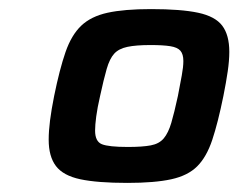

<svg xmlns="http://www.w3.org/2000/svg" viewBox="-20 -715 524 422"><path d="M260 -313Q194 -313 156.5 -321Q119 -329 103 -350Q87 -371 87 -408Q87 -427 90 -450.5Q93 -474 99 -504Q111 -563 124 -600.5Q137 -638 158.5 -658.5Q180 -679 216.5 -687Q253 -695 312 -695Q378 -695 415.5 -687Q453 -679 468.5 -658.5Q484 -638 484 -601Q484 -582 480.5 -558Q477 -534 471 -504Q459 -445 446.5 -407.5Q434 -370 413.5 -349.5Q393 -329 356.5 -321Q320 -313 260 -313ZM261 -392Q293 -392 311.5 -395.5Q330 -399 340 -411Q350 -423 356.5 -445Q363 -467 371 -504Q376 -530 379.5 -549Q383 -568 383 -581Q383 -596 376.5 -603.5Q370 -611 354 -613.5Q338 -616 311 -616Q279 -616 260 -612Q241 -608 231 -597Q221 -586 214.5 -563.5Q208 -541 200 -504Q194 -478 191.5 -459Q189 -440 189 -428Q189 -404 204 -398Q219 -392 261 -392Z"/></svg>

Font: Saira SemiExpanded SemiBold
Style: Italic
Weight: 600
Width: 6
Italic angle: -12°
Designer: Hector Gatti with collaboration of the Omnibus-Type team
Foundry: Omnibus-Type
Version: Version 1.101